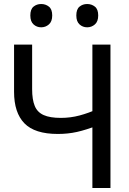

<svg xmlns="http://www.w3.org/2000/svg" viewBox="-20 -936 640 956"><path d="M440 0V-342L471 -313Q408 -289 363 -279Q318 -269 268 -269Q153 -269 101.5 -322Q50 -375 50 -479V-714H140V-492Q140 -440 153 -408.5Q166 -377 197.5 -363Q229 -349 283 -349Q331 -349 376 -361Q421 -373 465 -393L440 -339V-714H530V0ZM414 -800Q392 -800 376 -814.5Q360 -829 360 -859Q360 -890 376 -903Q392 -916 414 -916Q436 -916 452.5 -903Q469 -890 469 -859Q469 -829 452.5 -814.5Q436 -800 414 -800ZM185 -800Q163 -800 147 -814.5Q131 -829 131 -859Q131 -890 147 -903Q163 -916 185 -916Q207 -916 223.5 -903Q240 -890 240 -859Q240 -829 223.5 -814.5Q207 -800 185 -800Z"/></svg>

Font: Noto Sans Mono
Style: Regular
Weight: 400
Designer: Monotype Design Team
Foundry: Monotype Imaging Inc.
Version: Version 2.014